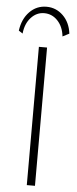

<svg xmlns="http://www.w3.org/2000/svg" viewBox="-60 -929 387 960"><g transform="rotate(5 133.5 -448.5)"><path d="M26 -753 6 -766Q14 -825 49 -861Q84 -897 134 -897Q182 -897 217 -863Q252 -829 259 -773L226 -756Q221 -804 193 -834Q165 -864 125 -864Q87 -864 59 -833.5Q31 -803 26 -753ZM113 0V-694H154V0Z"/></g></svg>

Font: Cantarell Light
Style: Regular
Weight: 300
Designer: Dave Crossland, Nikolaus Waxweiler, Florian Fecher, Jacques Le Bailly, Eben Sorkin, Alexei Vanyashin, Alexios Zavras, Em
Version: Version 0.303